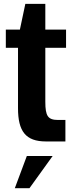

<svg xmlns="http://www.w3.org/2000/svg" viewBox="-20 -736 384 999"><path d="M219.2 0H320.3V-111.8H283.7C229.5 -111.8 215.8 -130.9 215.8 -207V-487.3H323.7V-582H215.8V-715.8H111.8L83.5 -582H10.3V-487.3H73.7V-172.9C73.7 -52.7 113.8 0 219.2 0ZM57.1 243.2H133.3L253.9 75.7H119.6Z"/></svg>

Font: Decalotype SemiBold
Style: Regular
Weight: 600
Designer: Alfredo Marco Pradil
Foundry: Alfredo Marco Pradil
Version: Version 1.0